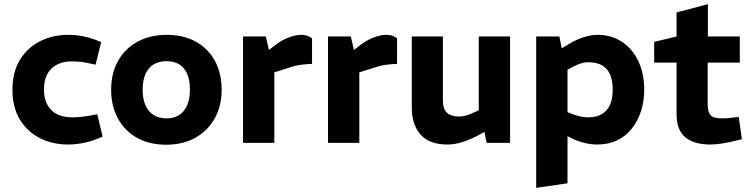

<svg xmlns="http://www.w3.org/2000/svg" viewBox="-20 -689 3616 926"><path d="M308 8Q233 8 172 -23Q111 -54 75.5 -113Q40 -172 40 -256Q40 -342 76.5 -401Q113 -460 174 -490.5Q235 -521 310 -521Q345 -521 378.5 -514.5Q412 -508 441 -497L468 -486L441 -377L408 -384Q387 -389 366 -391Q345 -393 325 -393Q285 -393 255 -377.5Q225 -362 208.5 -332.5Q192 -303 192 -257Q192 -213 209 -182.5Q226 -152 256.5 -137.5Q287 -123 327 -123Q346 -123 368 -125Q390 -127 417 -132L449 -138L475 -30L448 -19Q413 -5 377 1.5Q341 8 308 8Z M782 9Q700 9 640.5 -24.5Q581 -58 548.5 -118Q516 -178 516 -256Q516 -336 549.5 -395.5Q583 -455 643.5 -488Q704 -521 784 -521Q866 -521 925.5 -487.5Q985 -454 1017 -394.5Q1049 -335 1049 -256Q1049 -178 1015.5 -118Q982 -58 922 -24.5Q862 9 782 9ZM783 -118Q818 -118 843 -133.5Q868 -149 882 -180Q896 -211 896 -256Q896 -302 882.5 -333Q869 -364 844 -379Q819 -394 783 -394Q748 -394 722 -379Q696 -364 682 -333Q668 -302 668 -256Q668 -211 682 -180Q696 -149 722 -133.5Q748 -118 783 -118Z M1152 0V-513H1262L1277 -448L1316 -478Q1344 -498 1375.5 -509.5Q1407 -521 1436 -521Q1448 -521 1460.5 -517Q1473 -513 1485 -504V-381Q1455 -380 1427.5 -376Q1400 -372 1366 -360L1303 -340V0Z M1562 0V-513H1672L1687 -448L1726 -478Q1754 -498 1785.5 -509.5Q1817 -521 1846 -521Q1858 -521 1870.5 -517Q1883 -513 1895 -504V-381Q1865 -380 1837.5 -376Q1810 -372 1776 -360L1713 -340V0Z M2138 8Q2050 8 2008 -40.5Q1966 -89 1966 -168V-513H2116V-206Q2116 -164 2135.5 -145.5Q2155 -127 2195 -127Q2212 -127 2227 -131.5Q2242 -136 2258 -143L2289 -157V-513H2440V0H2327L2309 -88L2339 -65L2280 -33Q2243 -14 2207.5 -3Q2172 8 2138 8Z M2566 217V-513H2678L2689 -456L2728 -479Q2761 -499 2796.5 -510Q2832 -521 2862 -521Q2929 -521 2980 -487Q3031 -453 3059 -393.5Q3087 -334 3087 -256Q3087 -201 3071.5 -153Q3056 -105 3027 -68.5Q2998 -32 2956 -12Q2914 8 2860 8Q2832 8 2801.5 1Q2771 -6 2744 -19L2717 -32V195ZM2817 -123Q2855 -123 2881.5 -138Q2908 -153 2921.5 -182.5Q2935 -212 2935 -256Q2935 -301 2922 -330.5Q2909 -360 2882.5 -374.5Q2856 -389 2818 -389Q2801 -389 2782.5 -383.5Q2764 -378 2744 -367L2717 -353V-148L2746 -137Q2765 -130 2783 -126.5Q2801 -123 2817 -123Z M3406 8Q3328 8 3285.5 -26.5Q3243 -61 3243 -139V-387H3135V-487L3243 -513V-629L3394 -669V-513H3548V-387H3393V-186Q3393 -152 3405.5 -135Q3418 -118 3462 -118Q3475 -118 3488 -119Q3501 -120 3515 -122L3543 -125L3558 -18L3535 -12Q3503 -4 3469 2Q3435 8 3406 8Z"/></svg>

Font: REM SemiBold
Style: Regular
Weight: 600
Designer: Octavio Pardo
Foundry: Ashler Design
Version: Version 1.005;gftools[0.9.28]